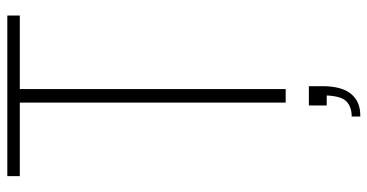

<svg xmlns="http://www.w3.org/2000/svg" viewBox="-266 -554 1029 538"><g transform="rotate(-90 249.0 -285.5)"><path d="M268 0H230V-745H24V-780H474V-745H268ZM195 209H191V185Q217 185 232.5 171Q248 157 250 115H222V65H276V103Q276 157 254.5 183Q233 209 195 209Z"/></g></svg>

Font: Tanohe Sans ExtraLight
Style: Regular
Weight: 250
Designer: Village Type and Design LLC & Cristiano Sobral
Foundry: Cooper Hewitt Smithsonian Design Museum
Version: Version 1.00;September 29, 2021;FontCreator 13.0.0.2655 64-b